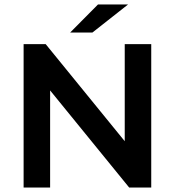

<svg xmlns="http://www.w3.org/2000/svg" viewBox="-20 -842 785 862"><path d="M659 -644V0H560L205 -436V0H86V-644H185L540 -208V-644ZM420 -822H555L395 -696H295Z"/></svg>

Font: Montserrat Ace
Style: Bold
Weight: 600
Designer: Julieta Ulanovsky
Foundry: Julieta Ulanovsky
Version: Version 1